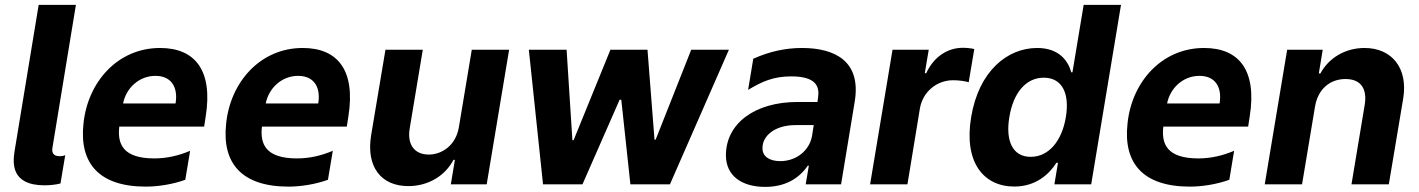

<svg xmlns="http://www.w3.org/2000/svg" viewBox="-20 -747 5751 778"><path d="M160.5 3.9C181.1 3.9 206.7 1.4 225.1 -3.6L244.3 -118.3C237.6 -115.1 229.4 -114 221.9 -114C195.3 -114 189.3 -129.3 192.5 -148.4L287.6 -727.3H136.7L39.4 -136.7C31.6 -88.8 22.4 3.9 160.5 3.9Z M628.6 -552.6C456.3 -552.6 334.9 -414.1 318.2 -245.4C300.8 -85.9 381 9.2 571 9.2C617.9 9.2 677.6 0.7 730.8 -18.5L750.4 -136C705.3 -116.8 657 -105.1 605.5 -105.1C478.7 -105.1 454.9 -163 463.4 -234H807.2L813.6 -275.6C843 -460.9 771.3 -552.6 628.6 -552.6ZM691.4 -327.8H478.7C490.8 -389.6 543 -439.6 609.7 -439.6C675.1 -439.6 702.1 -392.8 691.4 -327.8Z M1206.7 -552.6C1034.4 -552.6 913 -414.1 896.3 -245.4C878.9 -85.9 959.2 9.2 1149.1 9.2C1196 9.2 1255.7 0.7 1308.9 -18.5L1328.5 -136C1283.4 -116.8 1235.1 -105.1 1183.6 -105.1C1056.8 -105.1 1033 -163 1041.5 -234H1385.3L1391.7 -275.6C1421.2 -460.9 1349.4 -552.6 1206.7 -552.6ZM1269.5 -327.8H1056.8C1068.9 -389.6 1121.1 -439.6 1187.9 -439.6C1253.2 -439.6 1280.2 -392.8 1269.5 -327.8Z M1839.5 -232.2C1827.8 -159.1 1771.7 -120.7 1717.3 -120.7C1659.8 -120.7 1629.6 -160.9 1639.9 -225.1L1693.2 -545.5H1541.9L1483.7 -198.2C1463.1 -70.7 1524.5 7.1 1634.2 7.1C1716.3 7.1 1783.7 -35.2 1817.5 -99.1H1823.2L1806.8 0H1952.1L2043 -545.5H1891.7Z M2180.4 0H2340.2L2490.8 -343H2497.5L2534.4 0H2694.6L2933.6 -545.5H2780.9L2636.7 -181.1H2632.1L2603.7 -545.5H2453.5L2304.3 -179H2299.4L2275.9 -545.5H2122.9Z M3080.6 10.3C3159.4 10.3 3216.6 -22 3253.2 -75.6H3257.5L3244.7 0H3388.1L3443.5 -335.9C3469.8 -497.2 3366.1 -552.6 3229.4 -552.6C3164.8 -552.6 3099.1 -539.1 3032.3 -508.9L3011.4 -382.8C3067.1 -416.2 3113.3 -437.5 3186.1 -437.5C3290.1 -437.5 3300.4 -393.8 3295.1 -353.3L3292.3 -333.8H3211.6C3038.7 -333.8 2921.5 -246.8 2921.5 -117.9C2921.5 -34.1 2986.2 10.3 3080.6 10.3ZM3141.7 -94.1C3098.4 -94.1 3069.2 -112.6 3069.6 -146.7C3069.2 -196.7 3119.7 -240.1 3203.8 -240.1H3277.3L3270.6 -197.1C3260.3 -136.7 3206.3 -94.1 3141.7 -94.1Z M3505.7 0H3657L3707.7 -308.6C3719.8 -375.7 3776.3 -421.9 3842.3 -421.9C3864 -421.9 3892 -418.3 3905.2 -413.7L3927.9 -548.3C3914.8 -551.5 3896.7 -553.3 3881.4 -553.3C3820.3 -553.3 3764.2 -517.8 3733 -450.3H3727.3L3743.3 -545.5H3596.6Z M4090.2 8.9C4177.9 8.9 4231.9 -41.9 4260.7 -87.4H4267L4252.5 0H4401.6L4522.4 -727.3H4371.1L4325.6 -453.8H4321C4308.6 -498.2 4273.8 -552.6 4182.5 -552.6C4062.5 -552.6 3946 -459.5 3915.1 -272C3884.9 -89.5 3965.2 8.9 4090.2 8.9ZM4156.6 -111.5C4082 -111.5 4054 -177.6 4070 -272.7C4085.2 -367.2 4134.6 -432.2 4209.5 -432.2C4283 -432.2 4315 -370 4299 -272.7C4283 -175.4 4229.4 -111.5 4156.6 -111.5Z M4859 -552.6C4686.8 -552.6 4565.3 -414.1 4548.7 -245.4C4531.2 -85.9 4611.5 9.2 4801.5 9.2C4848.4 9.2 4908 0.7 4961.3 -18.5L4980.8 -136C4935.7 -116.8 4887.4 -105.1 4835.9 -105.1C4709.2 -105.1 4685.4 -163 4693.9 -234H5037.6L5044 -275.6C5073.5 -460.9 5001.8 -552.6 4859 -552.6ZM4921.9 -327.8H4709.2C4721.2 -389.6 4773.4 -439.6 4840.2 -439.6C4905.5 -439.6 4932.5 -392.8 4921.9 -327.8Z M5104.8 0H5256L5308.6 -315.3C5320.3 -385.7 5369 -426.8 5432.2 -426.8C5493.6 -426.8 5521.3 -388.1 5509.6 -320.3L5456.3 0H5607.6L5665.8 -347.3C5686.4 -470.9 5620 -552.6 5509.2 -552.6C5428.6 -552.6 5362.6 -509.9 5330.3 -449.2H5323.9L5339.8 -545.5H5195.7Z"/></svg>

Font: TID UI
Style: Bold Italic
Weight: 700
Italic angle: -9.39999°
Designer: The TID Project Authors
Foundry: Bakken & Bæck
Version: Version 1.001;hotconv 1.0.109;makeotfexe 2.5.65596